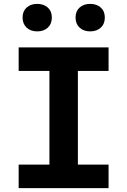

<svg xmlns="http://www.w3.org/2000/svg" viewBox="-20 -976 660 996"><path d="M236.4 0V-730H384V0ZM543.2 -730V-607.9H76.8V-730ZM76.8 -122.1H543.2V0H76.8ZM97.1 -885.1Q97.1 -917.7 118 -936.7Q138.9 -955.8 172.8 -955.8Q207.1 -955.8 228 -936.7Q248.9 -917.7 248.9 -885.1Q248.9 -852.1 228 -832.6Q207.1 -813.2 172.8 -813.2Q138.9 -813.2 118 -832.8Q97.1 -852.5 97.1 -885.1ZM371.9 -885.1Q371.9 -917.7 392.8 -936.7Q413.8 -955.8 447.7 -955.8Q481.9 -955.8 502.8 -936.7Q523.8 -917.7 523.8 -885.1Q523.8 -852.1 502.8 -832.6Q481.9 -813.2 447.7 -813.2Q413.8 -813.2 392.8 -832.8Q371.9 -852.5 371.9 -885.1Z"/></svg>

Font: Monaspace Neon Var ExtraLight
Style: Regular
Weight: 200
Designer: Riley Cran and the Lettermatic Team
Version: Version 1.200 (Monaspace Neon Var)